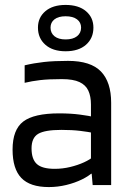

<svg xmlns="http://www.w3.org/2000/svg" viewBox="-20 -751 533 779"><path d="M31 -144Q31 -225 74.5 -258Q118 -291 220 -291Q267 -291 304.5 -286Q342 -281 363 -276V-211Q338 -216 305.5 -220Q273 -224 229 -224Q162 -224 135 -208Q108 -192 108 -149Q108 -105 129.5 -85.5Q151 -66 202 -66Q234 -66 265 -73.5Q296 -81 321 -92.5Q346 -104 359 -116V-54Q341 -37 312.5 -23Q284 -9 249 -0.5Q214 8 178 8Q102 8 66.5 -29Q31 -66 31 -144ZM356 0 352 -46H349V-327Q349 -360 338.5 -383Q328 -406 302.5 -418Q277 -430 231 -430Q177 -430 143 -426Q109 -422 80 -415V-486Q118 -495 158.5 -499.5Q199 -504 256 -504Q348 -504 389.5 -461Q431 -418 431 -334V0ZM246 -591Q276 -591 292.5 -604Q309 -617 309 -639Q309 -660 292.5 -672.5Q276 -685 246 -685Q217 -685 201 -672.5Q185 -660 185 -639Q185 -617 201 -604Q217 -591 246 -591ZM246 -543Q194 -543 164 -569.5Q134 -596 134 -639Q134 -680 164 -705.5Q194 -731 246 -731Q299 -731 329 -705.5Q359 -680 359 -639Q359 -596 329 -569.5Q299 -543 246 -543Z"/></svg>

Font: Blinker
Style: Regular
Weight: 400
Designer: Juergen Huber
Foundry: supertype
Version: 1.017